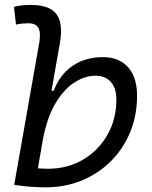

<svg xmlns="http://www.w3.org/2000/svg" viewBox="-20 -763 626 792"><path d="M168 9.8Q135.3 9.8 103 7.1Q70.8 4.4 38.6 -0.5L142.1 -587.9Q148.9 -628.9 138.4 -647.9Q127.9 -667 96.2 -667Q84 -667 71.3 -665.8Q58.6 -664.6 45.9 -661.6L37.6 -734.9Q54.7 -739.3 72 -741Q89.4 -742.7 106.9 -742.7Q184.6 -742.7 213.1 -704.3Q241.7 -666 226.6 -583L192.4 -388.7H201.7Q226.6 -455.1 279.3 -491.2Q332 -527.3 404.3 -527.3Q471.2 -527.3 508.3 -485.8Q545.4 -444.3 545.4 -367.7Q545.4 -287.1 517.1 -218.3Q488.8 -149.4 437.5 -98.1Q386.2 -46.9 317.4 -18.6Q248.5 9.8 168 9.8ZM157.2 -189 136.2 -68.8Q156.2 -66.9 178.7 -66.9Q258.8 -66.9 322.5 -104.5Q386.2 -142.1 423.1 -206.8Q460 -271.5 460 -353Q460 -399.4 437.3 -425Q414.6 -450.7 373.5 -450.7Q331.1 -450.7 287.8 -423.3Q244.6 -396 209.7 -338.4Q174.8 -280.8 157.2 -189Z"/></svg>

Font: Cascadia Mono PL SemiLight
Style: Italic
Weight: 350
Italic angle: -10°
Monospace: yes
Designer: Aaron Bell
Foundry: Saja Typeworks
Version: Version 2404.023; ttfautohint (v1.8.4)